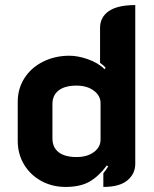

<svg xmlns="http://www.w3.org/2000/svg" viewBox="-20 -729 609 758"><path d="M50 -173V-327Q50 -379 76.5 -420.5Q103 -462 150 -485.5Q197 -509 254 -509Q288 -509 327.5 -495Q367 -481 393 -456L397 -461Q392 -469 375 -481V-619Q375 -661 409.5 -685Q444 -709 514 -709V-82Q514 -43 483 -17Q452 9 388 9V-45Q400 -60 407 -72L402 -76Q370 -33 333.5 -12Q297 9 239 9Q186 9 143 -14.5Q100 -38 75 -79.5Q50 -121 50 -173ZM377 -178V-322Q377 -351 350.5 -371Q324 -391 282 -391Q236 -391 211.5 -372Q187 -353 187 -318V-183Q187 -147 211.5 -128Q236 -109 282 -109Q324 -109 350.5 -128.5Q377 -148 377 -178Z"/></svg>

Font: K2D ExtraBold
Style: Regular
Weight: 800
Designer: Katatrad Aksorn Co.,Ltd.
Foundry: Cadson Demak Co.,Ltd.
Version: Version 1.000; ttfautohint (v1.6)